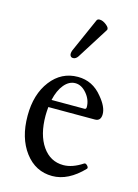

<svg xmlns="http://www.w3.org/2000/svg" viewBox="-108 -745 589 817"><g transform="rotate(15 186.5 -336.5)"><path d="M181.2 -509.8Q173.3 -498 162.6 -496.8Q151.9 -495.6 147.7 -503.9Q143.6 -512.2 148.9 -526.9L215.8 -678.2Q219.2 -684.1 228 -684.1Q242.2 -684.1 258.3 -671.1Q274.4 -658.2 269 -648.9ZM204.1 11.2Q130.4 11.2 83.7 -50.5Q37.1 -112.3 37.1 -210Q37.1 -304.7 83.3 -364.7Q129.4 -424.8 202.1 -424.8Q267.1 -424.8 310.1 -371.1Q344.2 -330.6 344.2 -298.8Q344.2 -268.1 317.9 -268.1H112.8Q110.8 -243.7 110.8 -230Q110.8 -146 145.5 -95.9Q180.2 -45.9 237.8 -45.9Q277.3 -45.9 321.8 -75.2Q328.1 -79.6 336.2 -71Q344.2 -62.5 339.8 -57.1Q274.4 11.2 204.1 11.2ZM118.2 -300.8H263.2Q271 -300.8 271 -310.1Q271 -342.3 248.3 -369.1Q225.6 -396 198.2 -396Q170.9 -396 149.4 -370.4Q127.9 -344.7 118.2 -300.8Z"/></g></svg>

Font: Junicode SmCond
Style: Regular
Weight: 400
Width: 4
Designer: Peter S. Baker
Version: Version 2.206